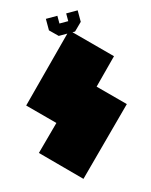

<svg xmlns="http://www.w3.org/2000/svg" viewBox="-185 -1256 1239 1580"><g transform="rotate(-15 435.0 -466.0)"><path d="M827 -292 323 210 24 -91 227 -292 24 -495 526 -1001 827 -700 624 -495 827 -292ZM570 -979H431L365 -1044V-1142H463V-1076H538V-1142H636V-1044L570 -979Z"/></g></svg>

Font: El Pececito
Style: Regular
Weight: 400
Designer: deFharo
Foundry: deFharo
Version: El Pececito Version 1.000